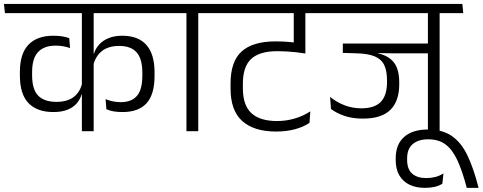

<svg xmlns="http://www.w3.org/2000/svg" viewBox="-38 -650 2391 951"><path d="M-13.5 -585H806L801.5 -630.5H-18.5ZM60.5 -275.5Q60.5 -183.5 103.2 -139.2Q146 -95 226.5 -95Q267.5 -95 296.2 -106.5Q325 -118 342.2 -138.2Q359.5 -158.5 366.5 -183.5H373L370 -242.5Q360 -195.5 328.2 -170.5Q296.5 -145.5 241.5 -145.5Q181.5 -145.5 151.2 -176.2Q121 -207 121 -277.5V-292.5Q121 -361 150.8 -392.5Q180.5 -424 237.5 -424Q257 -424 274.2 -421Q291.5 -418 309 -412L305 -461Q287.5 -467.5 268 -470.2Q248.5 -473 226 -473Q146 -473 103.2 -428.8Q60.5 -384.5 60.5 -294ZM727.5 -292Q727.5 -381.5 687.2 -427.2Q647 -473 567.5 -473Q528.5 -473 500 -461.2Q471.5 -449.5 453.2 -429.5Q435 -409.5 427.5 -384H421L424 -327Q436 -373.5 468 -398Q500 -422.5 552.5 -422.5Q610.5 -422.5 638.8 -390.5Q667 -358.5 667 -290V-275.5Q667 -206 640.2 -175Q613.5 -144 560 -144Q539.5 -144 520.8 -148Q502 -152 485 -159L489 -109Q505 -101.5 525.5 -98.2Q546 -95 569 -95Q648 -95 687.8 -138.5Q727.5 -182 727.5 -274.5ZM426 -600.5H367.5V0H426Z M944 0V-600.5H885.5V0ZM1061 -585 1056.5 -630.5H768L773.5 -585Z M1359.5 -585H1573L1568 -630.5H1355ZM1474 -600.5H1417.5V-481H1474ZM1031.5 -585H1583.5L1579 -630.5H1027ZM1417 -405 1474.5 -386V-602H1417ZM1495 -41.5 1499 -98.5Q1464.5 -75.5 1422 -63Q1379.5 -50.5 1334 -50.5Q1250.5 -50.5 1207.8 -89Q1165 -127.5 1165 -213V-235.5Q1165 -320 1206.2 -358.2Q1247.5 -396.5 1335.5 -396.5Q1358.5 -396.5 1381 -395.2Q1403.5 -394 1426.2 -391.5Q1449 -389 1474.5 -385V-431.5Q1434.5 -438.5 1398.8 -441.8Q1363 -445 1327.5 -445Q1214 -445 1159 -395.2Q1104 -345.5 1104 -237V-211Q1104 -102 1162.2 -50.2Q1220.5 1.5 1329.5 1.5Q1380.5 1.5 1422.8 -9.8Q1465 -21 1495 -41.5Z M2139.5 -600.5H2081.5V0H2139.5ZM2024 -585H2256.5L2252 -630.5H2019ZM2206.5 -585 2201.5 -630.5H1543.5L1548.5 -585ZM2102 -434.5H1660V-388H1797.5L1897.5 -386H2102ZM1832.5 -406H1660V-388L1727.5 -386Q1784.5 -384.5 1817.8 -370.8Q1851 -357 1865 -328Q1879 -299 1879 -250.5V-243.5Q1879 -177.5 1848.2 -145.5Q1817.5 -113.5 1752 -113.5Q1708.5 -113.5 1669.5 -128.2Q1630.5 -143 1597 -170L1601.5 -110Q1630.5 -88.5 1669.8 -75.5Q1709 -62.5 1759.5 -62.5Q1851.5 -62.5 1895.5 -105.8Q1939.5 -149 1939.5 -234V-240.5Q1939.5 -307 1913.2 -340.5Q1887 -374 1832.5 -386.5Z M2153 260 2158.5 209Q2138.5 221.5 2117.5 226.8Q2096.5 232 2073 232Q2029 232 2003.8 210.2Q1978.5 188.5 1978.5 141.5V134.5Q1978.5 87 2006.5 63.5Q2034.5 40 2083 40Q2135.5 40 2169.8 66.2Q2204 92.5 2228.2 145.5Q2252.5 198.5 2274 280.5H2332.5Q2308.5 185.5 2278 121.2Q2247.5 57 2200.8 24.2Q2154 -8.5 2080.5 -8.5Q2005.5 -8.5 1963.8 28.2Q1922 65 1922 134V143Q1922 188 1940 218.8Q1958 249.5 1990.5 265Q2023 280.5 2066.5 280.5Q2093.5 280.5 2115 275.5Q2136.5 270.5 2153 260Z"/></svg>

Font: Anek Devanagari Light
Style: Regular
Weight: 300
Designer: Kailash Malviya (Devanagari) & Yesha Goshar (Latin)
Foundry: Ek Type
Version: Version 1.003